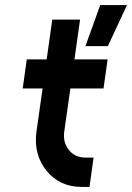

<svg xmlns="http://www.w3.org/2000/svg" viewBox="-20 -733 518 753"><path d="M185 -656 163 -500H85L69 -386H147L123 -217Q111 -127 162 -64Q214 0 299 0H331L347 -115H315Q274 -115 250 -145Q226 -175 232 -217L256 -386H386L402 -500H272L294 -656ZM315 -552H403L478 -713H373Z"/></svg>

Font: Unageo
Style: SemiBold-Italic
Weight: 600
Designer: Richard Sepsi
Foundry: Richard Sepsi
Version: Version 2.000